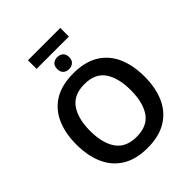

<svg xmlns="http://www.w3.org/2000/svg" viewBox="-274 -1171 1339 1339"><g transform="rotate(-45 395.0 -501.5)"><path d="M555 -1013V-928H236V-1013ZM396 -884Q421 -884 438 -869.5Q455 -855 455 -825Q455 -796 438 -781Q421 -766 396 -766Q370 -766 353.5 -781Q337 -796 337 -825Q337 -855 353.5 -869.5Q370 -884 396 -884ZM731 -358Q731 -247 694.5 -164.5Q658 -82 583 -36Q508 10 395 10Q281 10 206.5 -36Q132 -82 95.5 -165Q59 -248 59 -359Q59 -469 95.5 -551.5Q132 -634 206.5 -679.5Q281 -725 396 -725Q509 -725 583.5 -679.5Q658 -634 694.5 -551.5Q731 -469 731 -358ZM194 -358Q194 -237 242 -168Q290 -99 395 -99Q501 -99 548.5 -168Q596 -237 596 -358Q596 -479 549 -548Q502 -617 396 -617Q291 -617 242.5 -548Q194 -479 194 -358Z"/></g></svg>

Font: Noto Sans SemiBold
Style: Regular
Weight: 600
Designer: Monotype Design Team
Foundry: Monotype Imaging Inc.
Version: Version 2.007